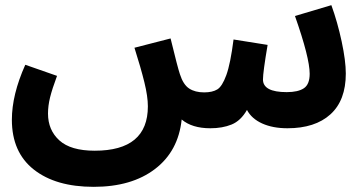

<svg xmlns="http://www.w3.org/2000/svg" viewBox="-20 -492 1410 744"><path d="M1320 -207Q1320 -103 1260.5 -49Q1201 5 1094 5Q1037 5 996 -13.5Q955 -32 937 -66Q913 -24 877.5 -9.5Q842 5 795 5Q724 5 684 -29Q671 94 580.5 163Q490 232 343 232Q196 232 111 165Q26 98 26 -28Q26 -125 78 -241L201 -198Q182 -147 174 -114.5Q166 -82 166 -52Q166 12 210 52Q254 92 347 92Q553 92 553 -80Q553 -118 539.5 -173Q526 -228 501 -307L641 -343Q669 -228 677 -205Q690 -164 713 -149Q736 -134 771 -134Q803 -134 822 -145.5Q841 -157 857 -201Q873 -245 885 -339L1017 -318Q999 -212 999 -184Q999 -135 1091 -135Q1135 -135 1157.5 -150Q1180 -165 1180 -206Q1180 -268 1123 -430L1264 -472Q1288 -406 1304 -331Q1320 -256 1320 -207Z"/></svg>

Font: Noto Sans Arabic
Style: Bold
Weight: 700
Designer: Nadine Chahine
Foundry: Monotype Imaging Inc.
Version: Version 1.001